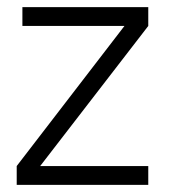

<svg xmlns="http://www.w3.org/2000/svg" viewBox="-20 -520 474 540"><path d="M93 -53H397V0H27V-53L330 -447H43V-500H397V-447Z"/></svg>

Font: Haskoy Light
Style: Regular
Weight: 300
Designer: Ertekin Erdin
Foundry: Ertekin Erdin
Version: Version 2.000; ttfautohint (v1.8.4.7-5d5b)